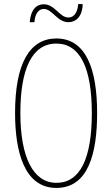

<svg xmlns="http://www.w3.org/2000/svg" viewBox="-20 -913 551 943"><path d="M126 -804H149C152 -849 172 -869 195 -869C237 -869 261 -804 316 -804C353 -804 385 -832 386 -893H364C361 -851 343 -827 316 -827C272 -827 250 -892 195 -892C160 -892 131 -867 126 -804ZM457 -358C457 -570 404 -724 257 -724C126 -724 54 -602 54 -358C54 -173 97 10 257 10C416 10 457 -165 457 -358ZM80 -358C80 -574 137 -699 257 -699C374 -699 431 -577 431 -358C431 -135 374 -15 257 -15C143 -15 80 -141 80 -358Z"/></svg>

Font: Noto Sans Arabic ExtCond Thin
Style: Regular
Weight: 100
Width: 2
Designer: Monotype Design Team, Nadine Chahine, Nizar Qandah and Khaled Hosny
Foundry: Monotype Imaging Inc.
Version: Version 2.012